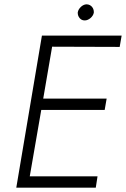

<svg xmlns="http://www.w3.org/2000/svg" viewBox="-20 -864 580 884"><path d="M338 -807C338 -806 338 -805 338 -804C338 -788 350 -770 369 -770C370 -770 370 -770 371 -770C388 -770 409 -787 412 -806C412 -807 412 -808 412 -809C412 -826 400 -843 380 -844C379 -844 379 -844 378 -844C361 -844 341 -826 338 -807ZM173 -700 55 0H421L429 -52H117L170 -358H462L471 -410H179L220 -649L531 -648L540 -700Z"/></svg>

Font: Jost Light
Style: Italic
Weight: 300
Italic angle: -5°
Version: Version 3.710